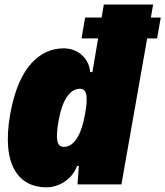

<svg xmlns="http://www.w3.org/2000/svg" viewBox="-20 -804 721 837"><path d="M680.7 -727.5H637.7L647.5 -784.2H432.6L422.9 -727.5H351.1L335.4 -636.7H407.7L382.8 -489.7H373C369.6 -543.9 324.7 -593.3 257.8 -593.3C158.7 -593.3 62 -518.6 24.4 -306.2C-15.6 -77.6 66.4 12.7 182.6 12.7C234.9 12.7 294.9 -21 315.9 -80.6H323.7L317.9 0H509.3L621.6 -636.7H665ZM258.3 -163.6C227.1 -163.6 221.2 -198.2 235.4 -277.8C251.5 -368.7 284.7 -417 328.6 -417C358.9 -417 364.3 -383.3 351.1 -308.1C334.5 -212.9 301.3 -163.6 258.3 -163.6Z"/></svg>

Font: Decalotype Black Italic
Style: Regular
Weight: 900
Italic angle: -10°
Designer: Alfredo Marco Pradil
Foundry: Alfredo Marco Pradil
Version: Version 1.0